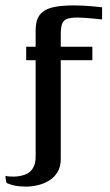

<svg xmlns="http://www.w3.org/2000/svg" viewBox="-54 -525 408 711"><path d="M-29 153Q-30 151 -31.5 145.5Q-33 140 -33.5 134Q-34 128 -33 126Q-29 128 -18.5 128.5Q-8 129 -3 129Q10 129 24 126Q38 123 50 116Q62 109 70 94Q78 79 78 55Q78 16 78 -18.5Q78 -53 78 -85.5Q78 -118 78 -151.5Q78 -185 78 -222Q78 -259 78 -302Q71 -302 61 -302Q51 -302 43 -302Q43 -304 43 -311Q43 -318 43 -327Q43 -336 43 -343Q43 -350 43 -352Q51 -352 61 -352Q71 -352 78 -352Q78 -367 78 -382Q78 -397 78 -412Q78 -436 84 -453Q90 -470 105.5 -482Q121 -494 149 -499.5Q177 -505 222 -505Q239 -505 256.5 -504Q274 -503 289.5 -501.5Q305 -500 314.5 -499Q324 -498 324 -498Q324 -480 324 -471.5Q324 -463 324 -459Q324 -455 324 -453Q324 -453 314 -454Q304 -455 289 -456.5Q274 -458 259 -459Q244 -460 233 -460Q206 -460 193 -454.5Q180 -449 175.5 -435.5Q171 -422 171 -397Q171 -385 171 -374.5Q171 -364 171 -352Q200 -352 230 -352Q260 -352 288 -352Q288 -350 288 -343Q288 -336 288 -327Q288 -318 288 -311Q288 -304 288 -302Q260 -302 230 -302Q200 -302 171 -302Q171 -230 171 -168Q171 -106 171 -49.5Q171 7 171 64Q171 93 158.5 113Q146 133 126.5 144.5Q107 156 85 161Q63 166 44 166Q19 166 4 163Q-11 160 -18 157Q-25 154 -29 153Z"/></svg>

Font: Genos Thin Medium
Style: Regular
Weight: 500
Version: Version 1.010